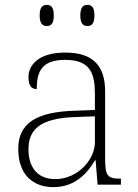

<svg xmlns="http://www.w3.org/2000/svg" viewBox="-20 -759 567 789"><path d="M339 -652C357 -652 368 -662 368 -696C368 -729 357 -739 339 -739C322 -739 310 -729 310 -696C310 -662 322 -652 339 -652ZM172 -652C190 -652 201 -662 201 -696C201 -729 190 -739 172 -739C155 -739 143 -729 143 -696C143 -662 155 -652 172 -652ZM199 10C294 10 343 -54 370 -100H373L381 0H477V-25H471C419 -25 412 -40 412 -111V-383C412 -485 366 -543 248 -543C137 -543 97 -490 97 -443C97 -408 108 -393 131 -393C131 -467 153 -513 248 -513C354 -513 370 -454 370 -371V-307L287 -304C128 -299 55 -252 55 -147C55 -39 118 10 199 10ZM207 -23C129 -23 97 -78 97 -145C97 -225 142 -273 289 -278L370 -281V-174C370 -104 300 -23 207 -23Z"/></svg>

Font: Noto Serif Devanagari ExtraLight
Style: Regular
Weight: 200
Designer: Universal Thirst, Indian Type Foundry and the Monotype Design Team
Foundry: Monotype Imaging Inc.
Version: Version 2.004